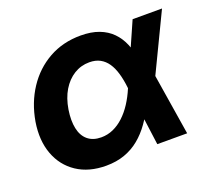

<svg xmlns="http://www.w3.org/2000/svg" viewBox="-98 -659 881 797"><g transform="rotate(-20 342.5 -261.0)"><path d="M244.6 11.7Q168.5 11.7 115.7 -23.4Q63 -58.6 40.3 -119.9Q17.6 -181.2 30.3 -260.3Q43.9 -339.8 84.5 -401.4Q125 -462.9 187.3 -497.8Q249.5 -532.7 328.1 -532.7Q374.5 -532.7 408.7 -519.8Q442.9 -506.8 465.8 -483.4Q488.8 -460 502.2 -428.2Q515.6 -396.5 521 -358.9H552.2L561.5 -275.4L605.5 0H473.6L438.5 -262.2Q434.6 -297.9 426.3 -326.4Q418 -355 404.5 -374.8Q391.1 -394.5 371.3 -405.3Q351.6 -416 324.2 -416Q287.1 -416 256.3 -397Q225.6 -377.9 204.8 -343.5Q184.1 -309.1 176.3 -261.2Q168.9 -213.9 176.3 -179Q183.6 -144 206.3 -125Q229 -106 265.6 -106Q293.5 -106 318.6 -117.2Q343.8 -128.4 365.7 -148.9Q387.7 -169.4 406 -197.5Q424.3 -225.6 438.5 -259.3L554.7 -522.5H684.6L558.1 -259.3L519 -168H487.8Q468.3 -128.4 444.8 -95.5Q421.4 -62.5 392.3 -38.6Q363.3 -14.6 326.7 -1.5Q290 11.7 244.6 11.7Z"/></g></svg>

Font: Inter 28pt
Style: Bold Italic
Weight: 700
Italic angle: -9.3988°
Designer: Rasmus Andersson
Foundry: rsms
Version: Version 4.001;git-66647c0bb